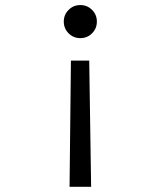

<svg xmlns="http://www.w3.org/2000/svg" viewBox="-20 -547 626 748"><path d="M251 180.7 256.3 -311H327.6L335 180.7ZM293 -527.3Q319.8 -527.3 338.6 -508.5Q357.4 -489.7 357.4 -462.9Q357.4 -436 338.6 -417.2Q319.8 -398.4 293 -398.4Q266.1 -398.4 247.3 -417.2Q228.5 -436 228.5 -462.9Q228.5 -489.7 247.3 -508.5Q266.1 -527.3 293 -527.3Z"/></svg>

Font: CaskaydiaMono NF SemiLight
Style: Regular
Weight: 350
Designer: Aaron Bell
Foundry: Saja Typeworks
Version: Version 2111.001; ttfautohint (v1.8.4);Nerd Fonts 3.1.1